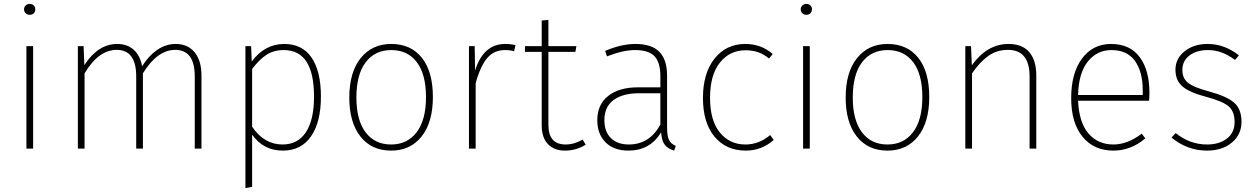

<svg xmlns="http://www.w3.org/2000/svg" viewBox="-20 -754 6376 974"><path d="M148 0H114V-520H148ZM130 -734Q144 -734 151.5 -726Q159 -718 159 -707Q159 -695 151.5 -687Q144 -679 130 -679Q118 -679 110 -687Q102 -695 102 -707Q102 -718 110 -726Q118 -734 130 -734Z M871 -531Q933 -531 967.5 -488.5Q1002 -446 1002 -371V0H968V-366Q968 -501 869 -501Q778 -501 705 -382V0H671V-366Q671 -501 572 -501Q480 -501 409 -382V0H375V-520H404L408 -424Q478 -531 574 -531Q626 -531 658.5 -501.5Q691 -472 701 -418Q733 -470 777 -500.5Q821 -531 871 -531Z M1413 -21Q1491 -21 1532 -83.5Q1573 -146 1573 -264Q1573 -500 1420 -500Q1368 -500 1331 -475.5Q1294 -451 1259 -404V-111Q1320 -21 1413 -21ZM1422 -531Q1513 -531 1560.5 -462Q1608 -393 1608 -264Q1608 -135 1558 -62.5Q1508 10 1415 10Q1316 10 1259 -71V194L1225 200V-520H1254L1257 -442Q1323 -531 1422 -531Z M1788 -259Q1788 -145 1834.5 -83Q1881 -21 1964 -21Q2046 -21 2093.5 -83Q2141 -145 2141 -262Q2141 -377 2094.5 -438.5Q2048 -500 1965 -500Q1882 -500 1835 -438Q1788 -376 1788 -259ZM1965 -531Q2064 -531 2120 -461Q2176 -391 2176 -262Q2176 -134 2119 -62Q2062 10 1964 10Q1865 10 1808.5 -61.5Q1752 -133 1752 -259Q1752 -387 1809.5 -459Q1867 -531 1965 -531Z M2543 -531Q2571 -531 2595 -525L2588 -494Q2568 -500 2542 -500Q2486 -500 2451.5 -459.5Q2417 -419 2393 -332V0H2359V-520H2388L2390 -396Q2432 -531 2543 -531Z M2936 -46 2951 -20Q2903 10 2846 10Q2791 10 2759.5 -23Q2728 -56 2728 -119V-491H2643V-520H2728V-650L2762 -653V-520H2904L2899 -491H2762V-121Q2762 -21 2849 -21Q2893 -21 2936 -46Z M3170 -21Q3275 -21 3330 -122V-281H3223Q3139 -281 3092.5 -246.5Q3046 -212 3046 -145Q3046 -86 3079 -53.5Q3112 -21 3170 -21ZM3364 -371V-111Q3364 -63 3374 -43.5Q3384 -24 3408 -14L3400 10Q3368 1 3352 -20Q3336 -41 3334 -83Q3278 10 3168 10Q3094 10 3052 -32Q3010 -74 3010 -144Q3010 -224 3065.5 -267.5Q3121 -311 3216 -311H3330V-368Q3330 -436 3301 -468Q3272 -500 3201 -500Q3141 -500 3059 -468L3050 -496Q3133 -531 3203 -531Q3286 -531 3325 -491Q3364 -451 3364 -371Z M3761 -531Q3841 -531 3900 -480L3881 -457Q3833 -499 3762 -499Q3682 -499 3632 -436.5Q3582 -374 3582 -257Q3582 -143 3631.5 -82Q3681 -21 3761 -21Q3831 -21 3887 -69L3905 -44Q3844 10 3763 10Q3664 10 3605 -60.5Q3546 -131 3546 -257Q3546 -383 3605 -457Q3664 -531 3761 -531Z M4088 0H4054V-520H4088ZM4070 -734Q4084 -734 4091.5 -726Q4099 -718 4099 -707Q4099 -695 4091.5 -687Q4084 -679 4070 -679Q4058 -679 4050 -687Q4042 -695 4042 -707Q4042 -718 4050 -726Q4058 -734 4070 -734Z M4306 -259Q4306 -145 4352.5 -83Q4399 -21 4482 -21Q4564 -21 4611.5 -83Q4659 -145 4659 -262Q4659 -377 4612.5 -438.5Q4566 -500 4483 -500Q4400 -500 4353 -438Q4306 -376 4306 -259ZM4483 -531Q4582 -531 4638 -461Q4694 -391 4694 -262Q4694 -134 4637 -62Q4580 10 4482 10Q4383 10 4326.5 -61.5Q4270 -133 4270 -259Q4270 -387 4327.5 -459Q4385 -531 4483 -531Z M5096 -531Q5166 -531 5201.5 -489.5Q5237 -448 5237 -371V0H5203V-366Q5203 -501 5093 -501Q5037 -501 4994 -470.5Q4951 -440 4911 -382V0H4877V-520H4906L4910 -423Q4988 -531 5096 -531Z M5777 -272V-295Q5777 -390 5737.5 -445Q5698 -500 5618 -500Q5546 -500 5499 -442.5Q5452 -385 5449 -272ZM5811 -283Q5811 -261 5809 -243H5449Q5454 -132 5502 -76.5Q5550 -21 5628 -21Q5700 -21 5772 -76L5790 -52Q5717 10 5628 10Q5529 10 5471.5 -60.5Q5414 -131 5414 -256Q5414 -383 5469 -457Q5524 -531 5616 -531Q5712 -531 5761.5 -464.5Q5811 -398 5811 -283Z M6106 -531Q6192 -531 6265 -473L6245 -450Q6179 -500 6108 -500Q6050 -500 6014 -472.5Q5978 -445 5978 -399Q5978 -356 6008 -333Q6038 -310 6114 -290Q6205 -265 6241.5 -232.5Q6278 -200 6278 -136Q6278 -71 6229 -30.5Q6180 10 6103 10Q6003 10 5923 -56L5944 -79Q6016 -21 6103 -21Q6165 -21 6204 -51Q6243 -81 6243 -135Q6243 -188 6213.5 -214Q6184 -240 6098 -263Q6014 -285 5978.5 -315.5Q5943 -346 5943 -400Q5943 -457 5989.5 -494Q6036 -531 6106 -531Z"/></svg>

Font: FiraSans
Style: Regular
Weight: 200
Designer: Carrois Corporate & Edenspiekermann AG
Foundry: Carrois Corporate GbR & Edenspiekermann AG
Version: Version 3.106;PS 003.106;hotconv 1.0.70;makeotf.lib2.5.58329